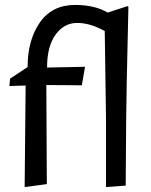

<svg xmlns="http://www.w3.org/2000/svg" viewBox="-20 -754 614 779"><path d="M80 5 84 -407 18 -405 21 -435 92 -482Q92 -591 141.5 -662.5Q191 -734 285 -734Q364 -734 417 -703L497 -729L501 -727Q492 -342 492 -276L490 -1L410 5V-278Q410 -284 405 -628Q346 -661 293 -661Q240 -661 205.5 -613.5Q171 -566 171 -480L325 -483L312 -408L168 -409L170 -7Z"/></svg>

Font: Fresca
Style: Regular
Weight: 400
Designer: Iván Moreno
Foundry: Fontstage
Version: Version 1.001